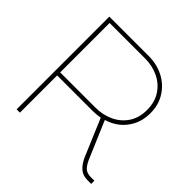

<svg xmlns="http://www.w3.org/2000/svg" viewBox="-178 -863 1025 1025"><g transform="rotate(45 335.0 -350.0)"><path d="M85 0V-700H383Q444 -700 494.5 -674Q545 -648 575 -600.5Q605 -553 605 -490Q605 -419 565.5 -366Q526 -313 458 -293L548 -82Q562 -51 577.5 -37.5Q593 -24 624 -24H648V0H621Q586 0 564 -18Q542 -36 525 -71L434 -286Q421 -284 406.5 -282.5Q392 -281 377 -281H110V0ZM110 -304H375Q432 -304 478.5 -326Q525 -348 552.5 -389.5Q580 -431 580 -490Q580 -549 552.5 -591Q525 -633 479 -655Q433 -677 379 -677H110Z"/></g></svg>

Font: MuseoModerno SemiBold Thin
Style: Regular
Weight: 250
Version: Version 1.001